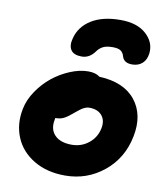

<svg xmlns="http://www.w3.org/2000/svg" viewBox="-90 -895 845 982"><g transform="rotate(10 332.0 -404.5)"><path d="M457 -820.8Q543.5 -820.8 590.3 -778.3Q637.2 -735.8 630.9 -678.2Q626.5 -643.1 605.7 -625Q585 -606.9 553.2 -606.9Q510.3 -606.9 501 -640.1Q496.1 -658.2 483.2 -667.5Q470.2 -676.8 440.9 -676.8Q409.2 -676.8 391.1 -667.5Q373 -658.2 360.8 -641.1Q333.5 -602.1 292 -602.1Q251.5 -602.1 236.3 -624.5Q221.2 -647 231.9 -686Q247.6 -748 305.7 -784.4Q363.8 -820.8 457 -820.8ZM314 12.2Q219.7 12.2 151.6 -28.6Q83.5 -69.3 55.2 -137.5Q26.9 -205.6 43 -286.1Q52.2 -334 83.3 -379.9Q114.3 -425.8 155.5 -459Q196.8 -492.2 246.1 -512.7Q295.4 -533.2 339.8 -533.2Q378.9 -533.2 399.9 -516.1Q528.8 -510.3 588.4 -435.3Q647.9 -360.4 625 -246.1Q602.1 -129.4 514.9 -58.6Q427.7 12.2 314 12.2ZM212.9 -258.8Q203.1 -209 232.2 -179Q261.2 -148.9 320.8 -148.9Q370.6 -148.9 408.4 -179.2Q446.3 -209.5 456.1 -257.8Q464.4 -299.8 442.6 -325.4Q420.9 -351.1 377.9 -351.1Q373.5 -351.1 369.4 -350.6Q365.2 -350.1 360.8 -348.4Q356.4 -346.7 353.3 -345.7Q350.1 -344.7 345 -341.6Q339.8 -338.4 337.2 -336.7Q334.5 -335 328.6 -330.3Q322.8 -325.7 320.1 -323.7Q317.4 -321.8 310.1 -315.7Q302.7 -309.6 299.8 -307.1Q273.9 -285.2 256.6 -277.1Q239.3 -269 215.8 -269H214.8Q212.9 -263.2 212.9 -258.8Z"/></g></svg>

Font: Shantell Sans Normal
Style: Italic
Weight: 800
Italic angle: -11.31°
Designer: Stephen Nixon, Anya Danilova, Shantell Martin
Foundry: Arrow Type
Version: Version 1.006;[559af2be0]